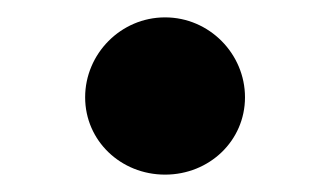

<svg xmlns="http://www.w3.org/2000/svg" viewBox="-20 -480 380 221"><path d="M170 -279C221 -279 262 -318 262 -368C262 -418 221 -460 170 -460C119 -460 78 -418 78 -368C78 -318 119 -279 170 -279Z"/></svg>

Font: Noto Serif KR Black
Style: Regular
Weight: 900
Version: Version 1.001;PS 1.001;hotconv 16.6.54;makeotf.lib2.5.65590